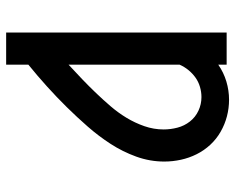

<svg xmlns="http://www.w3.org/2000/svg" viewBox="-92 -486 783 640"><g transform="rotate(90 300.0 -166.5)"><path d="M89 205V-530H196V-502Q222 -520 252 -529Q282 -538 313 -538Q341 -538 368 -531Q395 -524 419.5 -510Q444 -496 463 -475.5Q482 -455 494.5 -430Q507 -405 513 -377.5Q519 -350 519 -322Q519 -274 502.5 -228.5Q486 -183 460 -143Q434 -103 402.5 -67Q371 -31 337.5 3Q304 37 268.5 69Q233 101 196 131V205ZM196 -3Q220 -25 244 -48Q268 -71 290.5 -94.5Q313 -118 334.5 -143Q356 -168 373 -196Q390 -224 401 -255.5Q412 -287 412 -320Q412 -343 406 -366Q400 -389 385.5 -407.5Q371 -426 349.5 -436Q328 -446 304 -446Q287 -446 270 -441Q253 -436 239 -426Q225 -416 214 -402.5Q203 -389 196 -373Z"/></g></svg>

Font: Iosevka Slab Semibold Extended
Style: Regular
Weight: 600
Width: 7
Monospace: yes
Designer: Belleve Invis
Foundry: Belleve Invis
Version: Version 11.1.0; ttfautohint (v1.8.3)